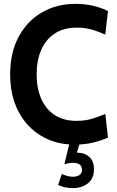

<svg xmlns="http://www.w3.org/2000/svg" viewBox="-20 -734 606 993"><path d="M366.5 14Q269.5 14 194 -30.8Q118.5 -75.5 75.5 -157.2Q32.5 -239 32.5 -350Q32.5 -461.5 76.2 -543.2Q120 -625 196.2 -669.5Q272.5 -714 369.5 -714Q421.5 -714 464 -703.5Q506.5 -693 538.5 -677L524.5 -555Q490.5 -570.5 455.5 -580.8Q420.5 -591 377 -591Q310 -591 263.8 -561Q217.5 -531 193.5 -476.8Q169.5 -422.5 169.5 -350Q169.5 -277.5 193.2 -223.2Q217 -169 263 -139Q309 -109 375 -109Q419.5 -109 454.2 -119.2Q489 -129.5 524.5 -145L538.5 -23Q504 -6.5 460 3.8Q416 14 366.5 14ZM370.5 79 335.5 63Q346 59.5 356 57.5Q366 55.5 377 55.5Q418.5 55.5 442.2 77.8Q466 100 466 141Q466 189.5 434.5 214.2Q403 239 357.5 239Q332.5 239 313.5 234Q294.5 229 280.5 223L299.5 166Q313.5 172 327.5 176Q341.5 180 357 180Q378.5 180 391.2 171Q404 162 404 144.5Q404 126 392.2 117Q380.5 108 357 108Q346 108 335.5 109.8Q325 111.5 313 115L341 0H394.5Z"/></svg>

Font: Cabin
Style: Bold
Weight: 700
Width: 4
Designer: Pablo Impallari
Foundry: Pablo Impallari. http://www.impallari.com Igino Marini. http://www.ikern.com
Version: Version 3.001